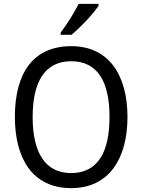

<svg xmlns="http://www.w3.org/2000/svg" viewBox="-20 -964 736 994"><path d="M490 -934V-944H387C365 -899 327 -839 294 -795V-784H350C395 -820 465 -895 490 -934ZM640 -358C640 -574 544 -725 349 -725C153 -725 57 -587 57 -359C57 -145 147 10 349 10C544 10 640 -143 640 -358ZM149 -358C149 -542 213 -647 349 -647C484 -647 547 -543 547 -358C547 -173 484 -68 348 -68C214 -68 149 -174 149 -358Z"/></svg>

Font: Noto Sans Ethiopic SemiCondensed
Style: Regular
Weight: 400
Width: 4
Designer: Monotype Design Team
Foundry: Monotype Imaging Inc.
Version: Version 2.102